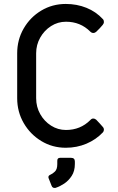

<svg xmlns="http://www.w3.org/2000/svg" viewBox="-20 -735 598 972"><path d="M313 13Q245 13 189 -21Q133 -55 100 -112Q67 -169 67 -238V-465Q67 -534 100 -591Q133 -648 189 -681.5Q245 -715 313 -715Q369 -715 417.5 -695.5Q466 -676 501 -638Q506 -633 506 -624Q506 -616 500 -609Q493 -601 485 -592Q477 -583 467 -574Q460 -568 453 -568Q444 -568 437 -575Q387 -625 314 -625Q273 -625 238.5 -603Q204 -581 183.5 -544.5Q163 -508 163 -465V-238Q163 -194 183.5 -157.5Q204 -121 238.5 -99Q273 -77 314 -77Q387 -77 437 -127Q444 -135 452 -135Q460 -135 467 -129Q477 -119 485 -110Q493 -101 500 -93Q506 -87 506 -78Q506 -71 501 -65Q466 -28 417.5 -7.5Q369 13 313 13ZM261 216Q246 219 241 205L226 167Q225 165 225 162Q225 154 234 150Q246 145 258 133.5Q270 122 270 96V79Q270 64 284 64H340Q359 64 359 83V95Q359 131 343 155.5Q327 180 305 194.5Q283 209 264 215Q263 216 262.5 216Q262 216 261 216Z"/></svg>

Font: Miriam Libre Medium
Style: Regular
Weight: 500
Version: Version 2.000